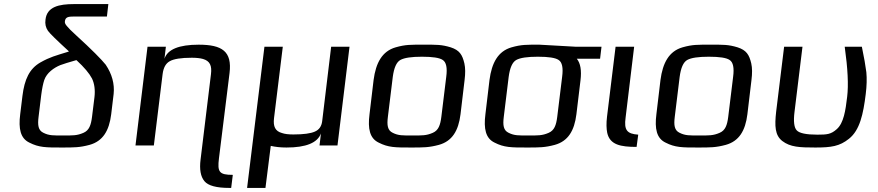

<svg xmlns="http://www.w3.org/2000/svg" viewBox="-20 -713 4304 941"><path d="M342 -632H504L511 -693H343C269 -693 210 -680 203 -617C200 -596 204 -578 215 -562C224 -549 258 -516 318 -461L313 -459C252 -440 226 -434 178 -407C124 -376 100 -324 90 -243L79 -153C70 -82 80 -35 124 -14C171 10 205 10 282 10C343 10 371 10 419 -3C484 -21 515 -72 525 -153L537 -253C542 -302 529 -350 498 -396C478 -421 430 -470 352 -541C330 -561 315 -576 308 -585C300 -594 297 -601 298 -608C300 -630 316 -632 342 -632ZM431 -140C426 -100 417 -74 389 -62C357 -48 336 -49 289 -49C242 -49 221 -48 193 -62C167 -74 164 -100 169 -140L182 -247C186 -278 191 -303 197 -321C209 -356 244 -381 276 -394C292 -400 318 -408 353 -418H355C393 -383 418 -353 431 -328C443 -303 447 -272 443 -237Z M1053 64 1105 -355C1118 -461 1069 -494 954 -494C857 -494 801 -471 786 -425L793 -484H703L644 0H734L777 -350C781 -381 792 -402 812 -413C831 -424 867 -430 920 -430C942 -430 961 -428 975 -424C1009 -414 1019 -391 1014 -350L963 69C957 117 963 152 982 175C1000 197 1041 208 1104 208H1113L1121 144C1054 144 1045 130 1053 64Z M1634 0 1693 -484H1603L1559 -119C1556 -94 1544 -77 1523 -68C1503 -59 1468 -54 1418 -54C1395 -54 1376 -56 1362 -61C1329 -70 1318 -93 1323 -134L1366 -484H1276L1191 208H1281L1307 2C1329 7 1354 10 1384 10C1480 10 1536 -13 1553 -59L1546 0Z M2257 -321C2261 -353 2261 -380 2256 -402C2246 -445 2232 -467 2189 -481C2143 -495 2119 -494 2056 -494C1993 -494 1968 -495 1919 -481C1853 -462 1822 -405 1811 -321L1791 -153C1782 -82 1792 -35 1836 -14C1883 10 1917 10 1994 10C2055 10 2083 10 2131 -3C2196 -21 2227 -72 2237 -153ZM2143 -140C2138 -100 2129 -74 2101 -62C2069 -48 2048 -49 2001 -49C1954 -49 1933 -48 1905 -62C1879 -74 1876 -100 1881 -140L1905 -336C1911 -381 1923 -408 1942 -419C1962 -430 1997 -435 2048 -435C2100 -435 2134 -430 2150 -419C2167 -408 2173 -381 2167 -336Z M2624 -494C2561 -494 2536 -495 2487 -481C2421 -462 2390 -405 2379 -321L2359 -153C2350 -82 2360 -35 2404 -14C2451 10 2485 10 2562 10C2623 10 2651 10 2699 -3C2764 -21 2795 -72 2805 -153L2825 -319C2831 -368 2825 -403 2807 -425H2921L2928 -484H2801C2785 -484 2641 -494 2624 -494ZM2711 -140C2706 -100 2697 -74 2669 -62C2637 -48 2616 -49 2569 -49C2522 -49 2501 -48 2473 -62C2447 -74 2444 -100 2449 -140L2473 -336C2479 -381 2491 -408 2510 -419C2530 -430 2565 -435 2616 -435C2668 -435 2702 -430 2718 -419C2735 -408 2741 -381 2735 -336Z M3046 -136 3088 -484H2997L2955 -141C2951 -108 2952 -82 2956 -62C2969 -3 3022 7 3100 7L3108 -53C3052 -57 3038 -76 3046 -136Z M3663 -321C3667 -353 3667 -380 3662 -402C3652 -445 3638 -467 3595 -481C3549 -495 3525 -494 3462 -494C3399 -494 3374 -495 3325 -481C3259 -462 3228 -405 3217 -321L3197 -153C3188 -82 3198 -35 3242 -14C3289 10 3323 10 3400 10C3461 10 3489 10 3537 -3C3602 -21 3633 -72 3643 -153ZM3549 -140C3544 -100 3535 -74 3507 -62C3475 -48 3454 -49 3407 -49C3360 -49 3339 -48 3311 -62C3285 -74 3282 -100 3287 -140L3311 -336C3317 -381 3329 -408 3348 -419C3368 -430 3403 -435 3454 -435C3506 -435 3540 -430 3556 -419C3573 -408 3579 -381 3573 -336Z M3976 10C4054 10 4095 4 4141 -33C4194 -75 4211 -154 4223 -252C4228 -292 4229 -328 4226 -359C4222 -390 4215 -432 4204 -484H4120C4135 -377 4139 -296 4132 -239C4124 -171 4115 -110 4081 -80C4053 -55 4034 -53 3986 -53C3932 -53 3898 -60 3885 -74C3872 -87 3868 -118 3874 -165L3913 -484H3823L3784 -166C3776 -95 3778 -50 3814 -22C3853 8 3899 10 3976 10Z"/></svg>

Font: Gamestation Text
Style: Italic
Weight: 400
Designer: Jonas Hecksher
Foundry: Jonas Hecksher, Playtypeª, e-types AS
Version: Version 1.003